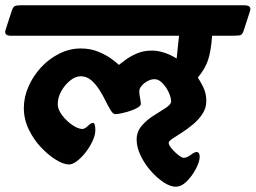

<svg xmlns="http://www.w3.org/2000/svg" viewBox="-76 -645 966 725"><path d="M-55 -532 -31 -606Q-26 -620 -19 -622.5Q-12 -625 0 -625H847Q875 -625 868 -603L844 -529Q839 -513 829 -511.5Q819 -510 795 -510H725Q721 -455 710.5 -421Q700 -387 671 -352Q689 -324 696 -305Q703 -286 703 -264Q703 -237 688.5 -215Q674 -193 653 -175.5Q632 -158 611 -144.5Q590 -131 575.5 -121.5Q561 -112 561 -106Q561 -97 572.5 -83.5Q584 -70 597.5 -59.5Q611 -49 618 -49Q629 -49 644 -60Q659 -71 666 -71Q678 -71 678 -53Q678 -35 664 -8Q650 19 629.5 39.5Q609 60 587 60Q567 60 542 43.5Q517 27 493.5 0.5Q470 -26 455 -57.5Q440 -89 440 -118Q440 -148 459.5 -170.5Q479 -193 505 -209Q531 -225 550.5 -238Q570 -251 570 -262Q570 -277 561 -296.5Q552 -316 537.5 -331Q523 -346 508 -346Q494 -346 480.5 -338.5Q467 -331 458.5 -320.5Q450 -310 450 -302Q450 -289 452.5 -277Q455 -265 456 -253Q456 -246 444.5 -239Q433 -232 416.5 -226.5Q400 -221 384 -217.5Q368 -214 359 -214Q351 -214 342 -228.5Q333 -243 322.5 -264.5Q312 -286 298.5 -307Q285 -328 268 -342.5Q251 -357 229 -357Q209 -357 189 -341Q169 -325 155.5 -301Q142 -277 142 -251Q142 -232 158.5 -210Q175 -188 197 -173Q219 -158 235 -158Q244 -158 256 -169.5Q268 -181 275 -181Q284 -181 284 -153Q284 -135 273.5 -112.5Q263 -90 247.5 -70Q232 -50 215 -37Q198 -24 185 -24Q164 -24 135.5 -41.5Q107 -59 79 -88.5Q51 -118 32.5 -156.5Q14 -195 14 -237Q14 -278 31.5 -318Q49 -358 79 -390.5Q109 -423 148 -442.5Q187 -462 229 -462Q265 -462 294.5 -450Q324 -438 344.5 -423Q365 -408 373 -400Q381 -406 398 -419Q415 -432 440.5 -443Q466 -454 497 -454Q520 -454 544.5 -446Q569 -438 591 -424L600 -510H-34Q-62 -510 -55 -532Z"/></svg>

Font: Alkatra
Style: Regular
Weight: 400
Designer: Suman Bhandary
Version: Version 1.100;gftools[0.9.22]